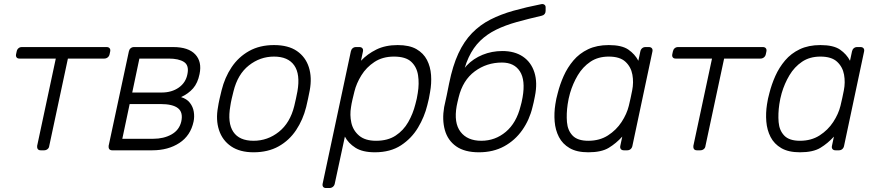

<svg xmlns="http://www.w3.org/2000/svg" viewBox="-20 -757 4411 967"><path d="M185 0Q175 0 170.5 -6Q166 -12 167 -22L261 -462H78Q68 -462 63.5 -468Q59 -474 61 -484L64 -498Q66 -508 73 -514Q80 -520 90 -520H517Q527 -520 532 -514Q537 -508 535 -498L532 -484Q530 -474 522.5 -468Q515 -462 505 -462H322L228 -22Q227 -12 219.5 -6Q212 0 202 0Z M545 0Q535 0 530.5 -6Q526 -12 527 -22L629 -498Q631 -508 638 -514Q645 -520 655 -520H852Q929 -520 963.5 -483Q998 -446 985 -384Q976 -339 952.5 -312Q929 -285 892 -268Q921 -259 936.5 -239Q952 -219 956 -194Q960 -169 955 -145Q940 -74 883.5 -37Q827 0 747 0ZM596 -58H751Q805 -58 844 -80Q883 -102 893 -145Q903 -191 876.5 -212Q850 -233 788 -233H633ZM646 -291H794Q845 -291 880.5 -316Q916 -341 924 -384Q933 -428 906.5 -445Q880 -462 830 -462H682Z M1257 10Q1188 10 1144 -20Q1100 -50 1083 -102Q1066 -154 1078 -218Q1080 -233 1086 -260Q1092 -287 1096 -302Q1112 -367 1146.5 -418.5Q1181 -470 1234.5 -500Q1288 -530 1360 -530Q1432 -530 1475.5 -500Q1519 -470 1535.5 -418.5Q1552 -367 1540 -302Q1537 -287 1531.5 -260Q1526 -233 1522 -218Q1506 -154 1471.5 -102Q1437 -50 1383.5 -20Q1330 10 1257 10ZM1257 -48Q1328 -48 1384.5 -93Q1441 -138 1462 -223Q1466 -238 1470.5 -260Q1475 -282 1478 -297Q1493 -383 1462 -427.5Q1431 -472 1360 -472Q1290 -472 1233.5 -427.5Q1177 -383 1156 -297Q1152 -282 1147 -260Q1142 -238 1140 -223Q1125 -138 1155 -93Q1185 -48 1257 -48Z M1622 190Q1612 190 1607.5 184Q1603 178 1605 168L1747 -498Q1749 -508 1756 -514Q1763 -520 1773 -520H1790Q1800 -520 1805 -514Q1810 -508 1808 -498L1798 -451Q1830 -485 1875.5 -507.5Q1921 -530 1983 -530Q2042 -530 2077.5 -509.5Q2113 -489 2130.5 -455Q2148 -421 2151 -379Q2154 -337 2146 -293Q2144 -278 2140 -260Q2136 -242 2132 -227Q2118 -169 2085.5 -114.5Q2053 -60 1999.5 -25Q1946 10 1868 10Q1806 10 1770 -13Q1734 -36 1717 -69L1666 168Q1664 178 1656.5 184Q1649 190 1639 190ZM1874 -48Q1933 -48 1972.5 -74Q2012 -100 2036 -142Q2060 -184 2072 -232Q2076 -247 2079 -260Q2082 -273 2084 -288Q2092 -336 2085.5 -378Q2079 -420 2051 -446Q2023 -472 1964 -472Q1907 -472 1866 -445Q1825 -418 1800 -377.5Q1775 -337 1765 -296Q1761 -281 1755.5 -257Q1750 -233 1748 -218Q1741 -178 1749.5 -139Q1758 -100 1788.5 -74Q1819 -48 1874 -48Z M2392 10Q2320 10 2277.5 -20Q2235 -50 2220.5 -102Q2206 -154 2217 -218Q2224 -248 2230 -277.5Q2236 -307 2242 -337Q2260 -426 2288.5 -487.5Q2317 -549 2357.5 -590.5Q2398 -632 2450 -658.5Q2502 -685 2566 -703Q2630 -721 2706 -736Q2715 -738 2721.5 -733.5Q2728 -729 2728 -721V-702Q2728 -693 2723 -686.5Q2718 -680 2709 -678Q2640 -662 2582.5 -646Q2525 -630 2479 -607.5Q2433 -585 2398.5 -551.5Q2364 -518 2340.5 -468Q2317 -418 2305 -346H2285Q2298 -393 2331 -427.5Q2364 -462 2410.5 -481Q2457 -500 2510 -500Q2572 -500 2613.5 -472Q2655 -444 2671.5 -392.5Q2688 -341 2674 -272Q2671 -257 2668 -242.5Q2665 -228 2662 -218Q2647 -154 2610.5 -102Q2574 -50 2519 -20Q2464 10 2392 10ZM2404 -48Q2474 -48 2527.5 -93Q2581 -138 2602 -223Q2605 -232 2607 -242Q2609 -252 2612 -267Q2627 -353 2598.5 -397.5Q2570 -442 2508 -442Q2431 -442 2371 -397.5Q2311 -353 2290 -267Q2286 -252 2284 -242Q2282 -232 2280 -223Q2265 -138 2299.5 -93Q2334 -48 2404 -48Z M2943 10Q2885 10 2849 -11Q2813 -32 2795 -67Q2777 -102 2773.5 -145Q2770 -188 2777 -232Q2779 -247 2782 -260Q2785 -273 2789 -288Q2800 -332 2819 -374.5Q2838 -417 2868 -452.5Q2898 -488 2942 -509Q2986 -530 3046 -530Q3112 -530 3145 -507Q3178 -484 3195 -451L3205 -498Q3207 -508 3214 -514Q3221 -520 3231 -520H3248Q3258 -520 3263 -514Q3268 -508 3266 -498L3165 -22Q3163 -12 3156 -6Q3149 0 3139 0H3122Q3112 0 3107 -6Q3102 -12 3104 -22L3114 -69Q3083 -35 3046 -12.5Q3009 10 2943 10ZM2943 -48Q3000 -48 3042 -75Q3084 -102 3110.5 -142.5Q3137 -183 3147 -224Q3151 -239 3156 -263Q3161 -287 3164 -302Q3172 -342 3165 -381Q3158 -420 3130 -446Q3102 -472 3046 -472Q2992 -472 2953.5 -446Q2915 -420 2890 -378Q2865 -336 2851 -288Q2847 -273 2844 -260Q2841 -247 2839 -232Q2832 -184 2835.5 -142Q2839 -100 2864 -74Q2889 -48 2943 -48Z M3490 0Q3480 0 3475.5 -6Q3471 -12 3472 -22L3566 -462H3383Q3373 -462 3368.5 -468Q3364 -474 3366 -484L3369 -498Q3371 -508 3378 -514Q3385 -520 3395 -520H3822Q3832 -520 3837 -514Q3842 -508 3840 -498L3837 -484Q3835 -474 3827.5 -468Q3820 -462 3810 -462H3627L3533 -22Q3532 -12 3524.5 -6Q3517 0 3507 0Z M4009 10Q3951 10 3915 -11Q3879 -32 3861 -67Q3843 -102 3839.5 -145Q3836 -188 3843 -232Q3845 -247 3848 -260Q3851 -273 3855 -288Q3866 -332 3885 -374.5Q3904 -417 3934 -452.5Q3964 -488 4008 -509Q4052 -530 4112 -530Q4178 -530 4211 -507Q4244 -484 4261 -451L4271 -498Q4273 -508 4280 -514Q4287 -520 4297 -520H4314Q4324 -520 4329 -514Q4334 -508 4332 -498L4231 -22Q4229 -12 4222 -6Q4215 0 4205 0H4188Q4178 0 4173 -6Q4168 -12 4170 -22L4180 -69Q4149 -35 4112 -12.5Q4075 10 4009 10ZM4009 -48Q4066 -48 4108 -75Q4150 -102 4176.5 -142.5Q4203 -183 4213 -224Q4217 -239 4222 -263Q4227 -287 4230 -302Q4238 -342 4231 -381Q4224 -420 4196 -446Q4168 -472 4112 -472Q4058 -472 4019.5 -446Q3981 -420 3956 -378Q3931 -336 3917 -288Q3913 -273 3910 -260Q3907 -247 3905 -232Q3898 -184 3901.5 -142Q3905 -100 3930 -74Q3955 -48 4009 -48Z"/></svg>

Font: Rubik Light Light
Style: Italic
Weight: 300
Italic angle: -12°
Version: Version 2.104